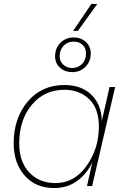

<svg xmlns="http://www.w3.org/2000/svg" viewBox="-20 -939 628 969"><path d="M349 -783 441 -919H471L373 -783ZM352 -750Q389 -750 413.5 -727Q438 -704 438 -670Q438 -628 411 -601.5Q384 -575 345 -575Q307 -575 282.5 -597.5Q258 -620 258 -655Q258 -696 285 -723Q312 -750 352 -750ZM351 -729Q321 -729 301 -708Q281 -687 281 -656Q281 -630 299 -613Q317 -596 345 -596Q374 -596 394 -616Q414 -636 414 -669Q414 -696 397 -712.5Q380 -729 351 -729ZM253 10Q160 10 104.5 -53Q49 -116 49 -216Q49 -342 119.5 -426Q190 -510 305 -510Q391 -510 441.5 -460.5Q492 -411 494 -329L533 -500H561L445 0H419L446 -120Q418 -61 369 -25.5Q320 10 253 10ZM260 -15Q355 -15 417 -102Q479 -189 479 -300Q479 -392 429.5 -439Q380 -486 305 -486Q204 -486 140.5 -410Q77 -334 77 -215Q77 -122 128 -68.5Q179 -15 260 -15Z"/></svg>

Font: Elaine Sans ExtraLight
Style: Italic
Weight: 275
Italic angle: -13°
Designer: Wei Huang
Foundry: Wei Huang
Version: Version 2.001;December 24, 2019;FontCreator 12.0.0.2547 64-b